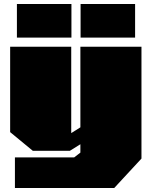

<svg xmlns="http://www.w3.org/2000/svg" viewBox="-20 -758 764 965"><path d="M65 -569V-738H339V-569ZM385 -569V-738H659V-569ZM55 187V33H353L384 9V-33L331 0H145L31 -94V-523H338V-89L384 -118V-523H691V39L554 187Z"/></svg>

Font: Tomorrow Black
Style: Regular
Weight: 900
Designer: Tony de Marco, Monica Rizzolli
Foundry: Just in Type
Version: Version 2.002